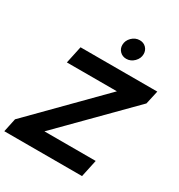

<svg xmlns="http://www.w3.org/2000/svg" viewBox="-245 -1069 1134 1213"><g transform="rotate(30 322.0 -463.0)"><path d="M-34 0 -13 -99 456 -574H91L118 -700H678L656 -601L186 -126H560L533 0ZM404 -781Q376 -781 357.5 -799.5Q339 -818 339 -845Q339 -877 363.5 -901.5Q388 -926 421 -926Q449 -926 467 -907.5Q485 -889 485 -862Q485 -830 460.5 -805.5Q436 -781 404 -781Z"/></g></svg>

Font: Red Hat Display
Style: Bold Italic
Weight: 700
Italic angle: -12°
Designer: Pentagram / MCKL
Foundry: Pentagram / MCKL
Version: Version 1.003; Red Hat Display Bold Italic